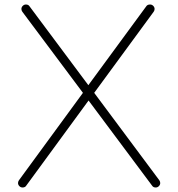

<svg xmlns="http://www.w3.org/2000/svg" viewBox="-20 -826 791 852"><path d="M687 -26Q691 -20 691 -14Q691 -6 685 0Q679 6 671 6Q660 6 655 -2L373 -380L97 -3Q92 6 80 6Q72 6 66 0Q60 -6 60 -14Q60 -20 64 -26L348 -414L79 -774Q75 -780 75 -786Q75 -794 81 -800Q87 -806 95 -806Q106 -806 111 -798L372 -448L629 -798Q634 -806 646 -806Q654 -806 660 -800Q666 -794 666 -786Q666 -780 662 -774L398 -414Z"/></svg>

Font: Tsukimi Rounded Light
Style: Regular
Weight: 300
Designer: Takashi Funayama
Foundry: Takashi Funayama
Version: Version 1.032; ttfautohint (v1.8.3)